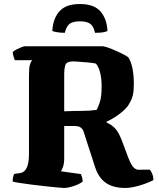

<svg xmlns="http://www.w3.org/2000/svg" viewBox="-20 -934 792 954"><path d="M298 0Q291 0 266 -2.5Q241 -5 207 -8.5Q173 -12 138.5 -16.5Q104 -21 78 -25Q52 -29 43 -32Q43 -56 51 -70L80 -74Q124 -80 124 -169V-561Q124 -594 128 -609.5Q132 -625 136.5 -630Q141 -635 140 -635H54Q51 -640 47.5 -652.5Q44 -665 43 -675Q48 -681 60.5 -687.5Q73 -694 85.5 -699Q98 -704 103 -704H493Q510 -701 535.5 -690.5Q561 -680 584.5 -668.5Q608 -657 618 -649Q633 -624 639 -590Q645 -556 645 -519Q645 -481 640 -461Q635 -441 628.5 -430Q622 -419 615 -407Q598 -385 567 -363Q536 -341 510 -330V-325Q535 -314 552 -296Q569 -278 585 -237L618 -149Q632 -113 644.5 -101.5Q657 -90 668 -90.5Q679 -91 688 -91H724Q729 -87 735.5 -72.5Q742 -58 742 -39Q721 -28 695 -19Q669 -10 645 -5Q621 0 605 0Q541 0 505 -26Q469 -52 452 -105L396 -278Q392 -292 381.5 -300Q371 -308 350 -308H299V-147Q299 -123 293.5 -106Q288 -89 282 -83L382 -69Q384 -64 387 -55Q390 -46 391 -32Q375 -19 346 -9.5Q317 0 298 0ZM299 -381Q347 -383 386 -383Q425 -383 460 -388Q467 -400 476 -426.5Q485 -453 485 -507Q485 -539 478.5 -569Q472 -599 457 -618Q440 -622 414.5 -624Q389 -626 368.5 -627.5Q348 -629 346 -629Q311 -629 305 -611.5Q299 -594 299 -564ZM377 -914Q447 -914 479 -877.5Q511 -841 514 -780Q509 -777 495 -774Q481 -771 452 -771Q445 -804 428 -816Q411 -828 377 -828Q343 -828 326.5 -816Q310 -804 302 -771Q281 -771 263.5 -774Q246 -777 240 -780Q243 -841 275 -877.5Q307 -914 377 -914Z"/></svg>

Font: Texturina Black
Style: Regular
Weight: 900
Designer: Guillermo Torres Carreño
Foundry: Omnibus-Type
Version: Version 1.002; ttfautohint (v1.8.3)